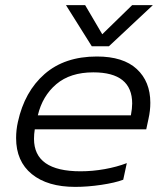

<svg xmlns="http://www.w3.org/2000/svg" viewBox="-20 -716 648 751"><path d="M238 -696H313L380 -582L497 -696H578L406 -535H339ZM43 -176Q43 -208 50 -239Q76 -358 154.5 -426.5Q233 -495 359 -495Q462 -495 515 -446Q568 -397 568 -314Q568 -283 561 -252L552 -210H116Q113 -191 113 -173Q113 -46 295 -46Q342 -46 389.5 -54.5Q437 -63 476 -78L462 -13Q430 -1 376.5 7Q323 15 274 15Q166 15 104.5 -35Q43 -85 43 -176ZM492 -265Q497 -292 497 -311Q497 -433 345 -433Q255 -433 200.5 -387Q146 -341 128 -265Z"/></svg>

Font: Prompt Light
Style: Italic
Weight: 300
Italic angle: -12°
Designer: Katatrad Team
Foundry: CadsonDemak
Version: Version 1.000